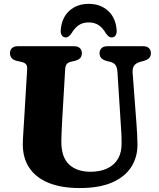

<svg xmlns="http://www.w3.org/2000/svg" viewBox="-20 -934 803 972"><path d="M591.5 -304.5 574.5 -570.5Q573 -593 564.5 -604.8Q556 -616.5 538 -621L519.5 -625.5Q501.5 -630.5 492.8 -639.8Q484 -649 484 -665Q484 -680.5 494.2 -690.2Q504.5 -700 523 -700H705Q724 -700 734 -690.2Q744 -680.5 744 -665Q744 -649 735 -640Q726 -631 708.5 -626L690.5 -621Q667.5 -614.5 658.5 -601Q649.5 -587.5 651.5 -564.5L671 -306Q673 -280 674.2 -255Q675.5 -230 676 -203.5Q676.5 -139.5 645 -89.5Q613.5 -39.5 548.8 -10.8Q484 18 384 18Q289 18 224.8 -8.8Q160.5 -35.5 127.8 -85.2Q95 -135 95.5 -204.5Q95.5 -216.5 96.5 -235.8Q97.5 -255 99 -278Q100.5 -301 102 -325L117.5 -583.5Q118.5 -600 111.8 -608.5Q105 -617 87 -621L66 -625.5Q30.5 -634 30.5 -665Q30.5 -680.5 40.5 -690.2Q50.5 -700 69.5 -700H355.5Q374.5 -700 384.5 -690.2Q394.5 -680.5 394.5 -665Q394.5 -649 385.8 -639.8Q377 -630.5 359 -626L337.5 -621Q324 -617.5 317.5 -609Q311 -600.5 310 -584.5L294.5 -321Q292.5 -290 291.8 -264.2Q291 -238.5 290.5 -219.5Q290 -139 329.2 -101.8Q368.5 -64.5 438.5 -64.5Q488.5 -64.5 524 -81.8Q559.5 -99 577.8 -131Q596 -163 595.5 -207.5Q595.5 -242 594.2 -263.5Q593 -285 591.5 -304.5ZM429 -820.5Q399 -820.5 378.5 -806.5Q358 -792.5 341.5 -764.5Q334 -754.5 327.5 -749.5Q321 -744.5 313 -744.5Q300 -744.5 293 -755Q286 -765.5 287.5 -782.5Q292.5 -844.5 331.2 -879.5Q370 -914.5 429 -914.5Q488 -914.5 526.8 -879.5Q565.5 -844.5 570.5 -782.5Q572 -765.5 565.2 -755Q558.5 -744.5 545 -744.5Q537.5 -744.5 530.5 -749.5Q523.5 -754.5 516.5 -764.5Q500 -793 479.2 -806.8Q458.5 -820.5 429 -820.5Z"/></svg>

Font: Fraunces 28pt Soft Wonky
Style: Bold
Weight: 700
Version: Version 1.000;[b76b70a41]